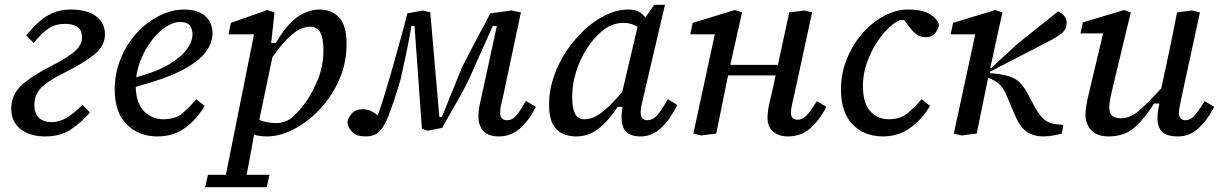

<svg xmlns="http://www.w3.org/2000/svg" viewBox="-20 -560 5117 805"><path d="M169 12Q105 12 66 -19Q27 -50 27 -104Q27 -163 71 -203Q115 -243 194 -283Q269 -321 296.5 -347.5Q324 -374 324 -402Q324 -460 253 -460Q213 -460 184 -441Q155 -422 121 -380L90 -412Q113 -440 139 -464.5Q165 -489 198.5 -504.5Q232 -520 276 -520Q345 -520 382.5 -492Q420 -464 420 -416Q420 -367 375 -331Q330 -295 246 -253Q196 -228 169.5 -207Q143 -186 133.5 -165Q124 -144 124 -120Q124 -84 143.5 -66Q163 -48 196 -48Q229 -48 259 -66Q289 -84 326 -120L357 -88Q320 -46 277 -17Q234 12 169 12Z M736 -468Q709 -468 679 -449.5Q649 -431 622.5 -398.5Q596 -366 576.5 -324Q557 -282 551 -236Q636 -259 687.5 -289.5Q739 -320 763 -353Q787 -386 787 -416Q787 -440 775 -454Q763 -468 736 -468ZM640 12Q562 12 511.5 -38Q461 -88 461 -184Q461 -253 486 -314Q511 -375 553 -421Q595 -467 647 -493.5Q699 -520 753 -520Q810 -520 840.5 -492.5Q871 -465 871 -420Q871 -380 842 -341Q813 -302 743 -265.5Q673 -229 549 -196Q551 -126 584.5 -93Q618 -60 665 -60Q716 -60 745.5 -85.5Q775 -111 803 -144L838 -116Q807 -62 758 -25Q709 12 640 12Z M1280 -448Q1262 -448 1240 -438.5Q1218 -429 1189.5 -402Q1161 -375 1122 -320L1067 -57Q1100 -44 1138 -44Q1180 -44 1210 -72Q1240 -100 1265 -136Q1290 -172 1313 -227.5Q1336 -283 1336 -350Q1336 -400 1323 -424Q1310 -448 1280 -448ZM1099 12Q1082 12 1069 10Q1056 8 1045 5Q1038 46 1030 89Q1022 132 1014 173H1110L1098 225H840L852 173H927L1045 -416H938L948 -464L1101 -518L1131 -508L1117 -380H1137Q1216 -520 1320 -520Q1370 -520 1401.5 -487Q1433 -454 1433 -376Q1433 -295 1402 -225Q1371 -155 1320.5 -101.5Q1270 -48 1211.5 -18Q1153 12 1099 12Z M1512 12Q1475 12 1457 -6.5Q1439 -25 1436 -46Q1439 -66 1455 -84Q1471 -102 1500 -102Q1518 -102 1532 -96Q1546 -90 1564 -77Q1576 -110 1589 -152Q1602 -194 1614.5 -236.5Q1627 -279 1636 -312Q1654 -375 1668 -427.5Q1682 -480 1688 -504L1752 -516L1784 -508L1822 -70H1833L1917 -278Q1942 -327 1973.5 -387Q2005 -447 2036 -504L2124 -516L2164 -508L2097 -192Q2089 -153 2083 -129.5Q2077 -106 2077 -86Q2077 -56 2107 -56Q2126 -56 2141.5 -72Q2157 -88 2185 -137L2227 -112Q2198 -55 2160 -21.5Q2122 12 2071 12Q2028 12 2007 -10.5Q1986 -33 1986 -72Q1986 -99 1992.5 -127Q1999 -155 2006 -188L2063 -451H2046L1962 -263Q1934 -199 1902 -144Q1870 -89 1834 -24L1773 -12L1749 -20L1718 -451H1705Q1695 -393 1683 -335Q1671 -277 1660 -229Q1646 -180 1632.5 -140.5Q1619 -101 1608 -72Q1594 -36 1574 -12Q1554 12 1512 12Z M2379 -155Q2379 -108 2390.5 -84Q2402 -60 2432 -60Q2450 -60 2471 -69Q2492 -78 2520.5 -103Q2549 -128 2589 -175L2653 -447Q2629 -464 2594 -464Q2546 -464 2507 -432Q2468 -400 2439 -354Q2412 -312 2395.5 -259.5Q2379 -207 2379 -155ZM2667 12Q2624 12 2605 -7.5Q2586 -27 2586 -72Q2586 -83 2587.5 -93Q2589 -103 2590 -112H2570Q2527 -48 2486.5 -18Q2446 12 2396 12Q2364 12 2338 0Q2312 -12 2297 -41Q2282 -70 2282 -121Q2282 -181 2302 -239Q2322 -297 2356 -347.5Q2390 -398 2432.5 -437Q2475 -476 2522 -498Q2569 -520 2614 -520Q2640 -520 2656 -512Q2672 -504 2686 -487L2723 -540H2768L2681 -168Q2674 -138 2670 -121Q2666 -104 2666 -90Q2666 -56 2695 -56Q2715 -56 2732 -73Q2749 -90 2780 -144L2819 -120Q2755 12 2667 12Z M2919 8 2887 0 2977 -416H2874L2884 -464L3061 -518L3091 -508L3067 -400L3042 -288H3242L3245 -304Q3256 -355 3267 -406Q3278 -457 3289 -508L3353 -516L3385 -508L3313 -176Q3307 -149 3301.5 -125Q3296 -101 3296 -86Q3296 -74 3302.5 -66Q3309 -58 3324 -58Q3342 -58 3358.5 -73Q3375 -88 3405 -136L3445 -112Q3415 -55 3377 -21.5Q3339 12 3283 12Q3247 12 3222.5 -7.5Q3198 -27 3198 -67Q3198 -94 3206.5 -129.5Q3215 -165 3221 -192L3232 -244H3033L3031 -236Q3019 -177 3007 -118Q2995 -59 2983 0Z M3682 12Q3604 12 3555 -38Q3506 -88 3506 -184Q3506 -253 3531 -314Q3556 -375 3596.5 -421Q3637 -467 3687 -493.5Q3737 -520 3786 -520Q3849 -520 3880 -500Q3911 -480 3917 -456Q3914 -437 3900.5 -420.5Q3887 -404 3860 -404Q3839 -404 3822.5 -416Q3806 -428 3789 -452L3771 -476H3753Q3731 -467 3704 -441Q3677 -415 3653 -377Q3629 -339 3613.5 -293.5Q3598 -248 3598 -200Q3598 -128 3628.5 -94Q3659 -60 3707 -60Q3755 -60 3785.5 -85.5Q3816 -111 3844 -144L3879 -116Q3848 -62 3798 -25Q3748 12 3682 12Z M4011 8 3979 0 4069 -416H3966L3976 -464L4153 -518L4183 -508L4159 -400L4132 -275H4136L4247 -377L4416 -512Q4431 -506 4441.5 -494Q4452 -482 4452 -464Q4452 -437 4431.5 -420.5Q4411 -404 4372 -384L4130 -259V-253L4146 -252Q4202 -247 4232.5 -231Q4263 -215 4286 -172L4314 -120Q4338 -75 4358 -59Q4378 -43 4402 -40L4438 -36L4432 0Q4422 3 4398.5 7.5Q4375 12 4354 12Q4315 12 4286 -7Q4257 -26 4234 -80L4202 -156Q4188 -191 4170 -207Q4152 -223 4123 -234Q4111 -175 4099 -117Q4087 -59 4075 0Z M4627 12Q4582 12 4556.5 -13Q4531 -38 4531 -80Q4531 -98 4536 -125Q4541 -152 4547 -176L4605 -420H4510L4520 -466L4693 -518L4721 -508L4647 -200Q4641 -176 4636 -152.5Q4631 -129 4631 -108Q4631 -64 4679 -64Q4718 -64 4754.5 -95Q4791 -126 4849 -190L4874 -306Q4885 -356 4895 -407Q4905 -458 4915 -508L4979 -516L5011 -508L4939 -176Q4933 -149 4928 -124Q4923 -99 4923 -84Q4923 -72 4929.5 -64Q4936 -56 4951 -56Q4969 -56 4985 -72Q5001 -88 5031 -136L5071 -112Q5041 -55 5004 -21.5Q4967 12 4919 12Q4873 12 4853 -7Q4833 -26 4833 -64Q4833 -81 4835.5 -97Q4838 -113 4841 -126H4819Q4777 -60 4735 -24Q4693 12 4627 12Z"/></svg>

Font: Source Serif 4 Caption
Style: Italic
Weight: 400
Italic angle: -12°
Designer: Frank Grießhammer
Foundry: Adobe Systems Incorporated
Version: Version 4.004;hotconv 1.0.117;makeotfexe 2.5.65602